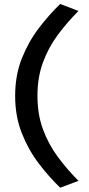

<svg xmlns="http://www.w3.org/2000/svg" viewBox="-20 -792 435 938"><path d="M274 125Q220.5 73.5 170 7.5Q119.5 -58.5 86.8 -140.8Q54 -223 54 -323.5Q54 -424.5 86.8 -506.8Q119.5 -589 170 -655Q220.5 -721 274 -772.5L363.5 -738.5Q308 -683 262.5 -621.8Q217 -560.5 190 -487.5Q163 -414.5 163 -323.5Q163 -233 190 -160Q217 -87 262.5 -25.5Q308 36 363.5 91.5Z"/></svg>

Font: Commissioner Flair Medium
Style: Regular
Weight: 500
Designer: Kostas Bartsokas
Foundry: Kostas Bartsokas
Version: Version 1.000; ttfautohint (v1.8.3)